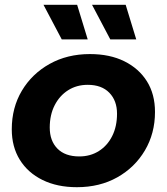

<svg xmlns="http://www.w3.org/2000/svg" viewBox="-20 -771 694 799"><path d="M300 8Q218 8 157 -22Q96 -52 62.5 -106Q29 -160 29 -233Q29 -323 71 -393.5Q113 -464 186.5 -505Q260 -546 354 -546Q437 -546 497.5 -516Q558 -486 591.5 -432.5Q625 -379 625 -305Q625 -216 583 -145Q541 -74 468 -33Q395 8 300 8ZM310 -120Q356 -120 391.5 -142.5Q427 -165 447 -205Q467 -245 467 -298Q467 -352 435 -385Q403 -418 345 -418Q299 -418 263.5 -395.5Q228 -373 207.5 -333Q187 -293 187 -240Q187 -185 219 -152.5Q251 -120 310 -120ZM439 -607 363 -751H503L547 -607ZM237 -607 161 -751H301L345 -607Z"/></svg>

Font: Montserrat Thin
Style: Bold Italic
Weight: 700
Italic angle: -11.3°
Version: Version 9.000